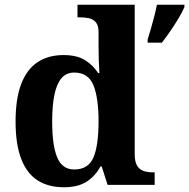

<svg xmlns="http://www.w3.org/2000/svg" viewBox="-20 -780 798 810"><path d="M249.9 10Q184.1 10 138.7 -19Q93.3 -48 69.5 -109.5Q45.7 -171 45.7 -267Q45.7 -364 69.5 -425.8Q93.3 -487.6 138.5 -517.7Q183.7 -547.7 247.9 -547.7Q304.2 -547.7 338.4 -526.4Q372.6 -505.1 394 -471.9H399.4Q397.6 -495.8 396.7 -526.6Q395.8 -557.3 395.8 -584.2V-644.8Q395.8 -672.4 384.5 -685.8Q373.3 -699.1 355 -703.1Q336.7 -707 314.8 -707H306.9V-760H548.3V-129.1Q548.3 -99 557.8 -82.2Q567.3 -65.5 584.3 -59.3Q601.4 -53 624.5 -53H632.5V0H434L409 -77.8H403.9Q381.9 -37 345.3 -13.5Q308.7 10 249.9 10ZM292.8 -65Q352.3 -65 374 -115.2Q395.8 -165.4 395.8 -268.7Q395.8 -367.5 374 -420.7Q352.3 -473.9 292.8 -473.9Q259.6 -473.9 239.3 -450Q219 -426.1 209.6 -380.3Q200.1 -334.5 200.1 -267.6Q200.1 -166.4 221.4 -115.7Q242.7 -65 292.8 -65ZM602.8 -613Q609.3 -633.3 616.7 -659.1Q624 -685 631 -711.7Q638 -738.3 642 -760H758V-750Q749 -729 733 -702.3Q717 -675.6 698.4 -648.6Q679.8 -621.6 662.9 -600H602.8Z"/></svg>

Font: Noto Serif Hebrew
Style: Regular
Weight: 400
Designer: Monotype Design Team
Foundry: Monotype Imaging Inc.
Version: Version 2.003